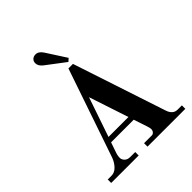

<svg xmlns="http://www.w3.org/2000/svg" viewBox="-253 -1104 1260 1260"><g transform="rotate(-45 377.0 -474.0)"><path d="M245 -226 339 -501 430 -226ZM44 0H299V-32H252C236 -32 223.3 -36.7 214 -46C204.7 -55.3 200 -65.7 200 -77C200 -92.3 203.7 -109.3 211 -128L232 -189H442L474 -93C478 -81 480 -71.3 480 -64C480 -55.3 477.3 -47.8 472 -41.5C466.7 -35.2 460.3 -32 453 -32H381V0H732V-32H692C664 -32 644.3 -49 633 -83L419 -730H377L166 -113C158 -91 146.3 -72 131 -56C115.7 -40 98 -32 78 -32H44ZM247 -908C247 -890.7 256.3 -874.7 275 -860L407 -760L427 -778L338 -916C324 -937.3 307.7 -948 289 -948C277 -948 267 -944.3 259 -937C251 -929.7 247 -920 247 -908Z"/></g></svg>

Font: Km Standard TT
Style: Bold
Weight: 700
Designer: Alexey Kryukov <alexios@thessalonica.org.ru>
Version: Version 2.0.2